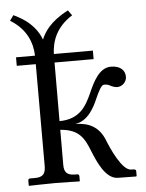

<svg xmlns="http://www.w3.org/2000/svg" viewBox="-50 -721 580 764"><g transform="rotate(-5 239.5 -339.0)"><path d="M178 -69 178.3 -209.3C253.4 -203.7 272.9 -167.2 294 -113C311 -72 340 0 390 1L463 2L465 0V-19C465 -26 458 -27 454 -27H446C409 -27 369 -119 354 -157C333 -206 294 -227 240 -227C291 -235 317 -285 333 -323C343 -345 356 -373 367 -373C375 -373 384 -372 390 -368C397 -364 409 -359 419 -359C440 -359 457 -377 457 -397C457 -422 439 -442 401 -442C353 -442 328 -387 308 -342C286 -293.1 258.1 -244.2 178.4 -244L178.9 -478H335V-512H179.1C180.8 -562.1 199.5 -618.2 265 -659L250 -680C176 -642 153 -601 141 -573C131 -601 106 -646 32 -680L17 -659C83.4 -618.2 102.2 -562.1 103.9 -512H28V-478H104V-72C104 -42 95 -27 61 -27H42C37 -27 34 -24 34 -19V0L36 2C36 2 104 0 140 0C179 0 236 2 236 2L238 0V-19C238 -24 234 -27 230 -27H222C189 -27 178 -40 178 -69Z"/></g></svg>

Font: Libertinus Serif
Style: Regular
Weight: 400
Designer: Philipp H. Poll
Foundry: Khaled Hosny
Version: Version 6.2